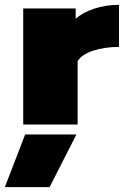

<svg xmlns="http://www.w3.org/2000/svg" viewBox="-61 -515 512 794"><path d="M35 -480H252V-437Q280 -463 328 -479Q376 -495 431 -495V-321Q372 -321 324.5 -305.5Q277 -290 260 -262V0H35ZM43 41H255L144 259H-41Z"/></svg>

Font: Prompt Black
Style: Regular
Weight: 900
Designer: Katatrad Team
Foundry: CadsonDemak
Version: Version 1.000